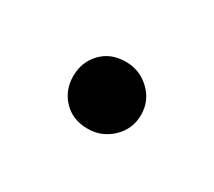

<svg xmlns="http://www.w3.org/2000/svg" viewBox="-37 -132 211 189"><g transform="rotate(30 68.5 -38.0)"><path d="M68 0Q84 0 95.5 -11Q107 -22 107 -38Q107 -54 95.5 -65Q84 -76 68 -76Q51 -76 40.5 -65Q30 -54 30 -38Q30 -22 40.5 -11Q51 0 68 0Z"/></g></svg>

Font: Catamaran Thin
Style: Regular
Weight: 100
Designer: Pria Ravichandran
Version: Version 2.000